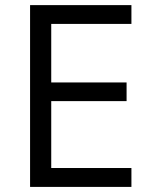

<svg xmlns="http://www.w3.org/2000/svg" viewBox="-20 -734 596 754"><path d="M496.1 0H98.1V-713.9H496.1V-640.1H181.2V-410.2H477.1V-336.9H181.2V-74.2H496.1Z"/></svg>

Font: OpenSans-Regular
Style: Regular
Weight: 400
Foundry: Ascender Corporation
Version: Version 1.10